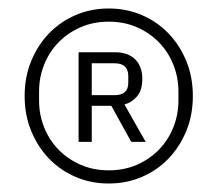

<svg xmlns="http://www.w3.org/2000/svg" viewBox="-20 -730 512 452"><path d="M236 -298Q194 -298 158 -313.5Q122 -329 95.5 -356.5Q69 -384 53.5 -421.5Q38 -459 38 -504Q38 -549 53.5 -586.5Q69 -624 95.5 -651.5Q122 -679 158 -694.5Q194 -710 236 -710Q278 -710 314 -694.5Q350 -679 376.5 -651.5Q403 -624 418.5 -586.5Q434 -549 434 -504Q434 -459 418.5 -421.5Q403 -384 376.5 -356.5Q350 -329 314 -313.5Q278 -298 236 -298ZM236 -329Q272 -329 302 -342Q332 -355 354 -377.5Q376 -400 388 -430Q400 -460 400 -493V-515Q400 -548 388 -578Q376 -608 354 -630.5Q332 -653 302 -666Q272 -679 236 -679Q200 -679 170 -666Q140 -653 118 -630.5Q96 -608 84 -578Q72 -548 72 -515V-493Q72 -460 84 -430Q96 -400 118 -377.5Q140 -355 170 -342Q200 -329 236 -329ZM196 -396H165V-607H251Q281 -607 298 -590.5Q315 -574 315 -544Q315 -518 303 -503.5Q291 -489 273 -484L323 -396H289L242 -481H196ZM250 -506Q282 -506 282 -535V-551Q282 -581 250 -581H196V-506Z"/></svg>

Font: IBM Plex Thai Light
Style: Regular
Weight: 300
Designer: Mike Abbink, Paul van der Laan, Pieter van Rosmalen, Ben Mitchell, Mark Frömberg
Foundry: Bold Monday
Version: Version 1.0